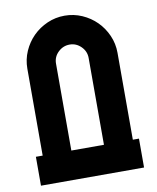

<svg xmlns="http://www.w3.org/2000/svg" viewBox="-83 -800 708 864"><g transform="rotate(-10 271.0 -367.5)"><path d="M505 0H34V-132H65V-529Q65 -571 81.5 -608.5Q98 -646 126 -674Q154 -702 191.5 -718.5Q229 -735 271 -735Q313 -735 350.5 -718.5Q388 -702 416 -674Q444 -646 460.5 -608.5Q477 -571 477 -529V-132H505ZM345 -529Q345 -559 323 -581Q301 -603 271 -603Q241 -603 218.5 -581.5Q196 -560 196 -529V-132H345Z"/></g></svg>

Font: PostBus
Style: Regular
Weight: 400
Designer: Peter Wiegel
Version: Version 1.001